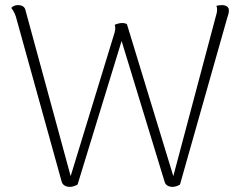

<svg xmlns="http://www.w3.org/2000/svg" viewBox="-20 -721 936 750"><path d="M847 -701C838 -701 832 -700 825 -698C828 -693 828 -687 828 -681C828 -674 825 -664 823 -657L657 -33L476 -626C472 -630 464 -631 456 -631C448 -631 436 -628 428 -624C430 -619 432 -610 428 -595L256 -33L79 -683C76 -695 65 -701 51 -701C40 -701 31 -698 24 -690C30 -683 38 -669 42 -656L221 -11C225 2 237 9 253 9C262 9 272 6 283 0L455 -561L623 -11C626 2 639 9 654 9C663 9 673 6 683 0L867 -649C870 -658 874 -670 874 -679C875 -693 864 -701 847 -701Z"/></svg>

Font: Arima Koshi ExtraLight
Style: Regular
Weight: 275
Designer: Joana Correia and Natanael Gama
Foundry: NDISCOVER
Version: Version 1.019;PS 001.019;hotconv 1.0.88;makeotf.lib2.5.64775